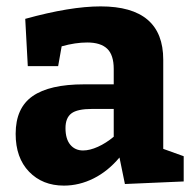

<svg xmlns="http://www.w3.org/2000/svg" viewBox="-20 -568 605 601"><path d="M555 -79V0L371 8L354 -75Q318 -32 273 -9.5Q228 13 180 13Q113 13 71 -30.5Q29 -74 29 -149Q29 -230 82 -267Q135 -304 243 -304H336V-352Q336 -396 315.5 -415.5Q295 -435 253 -435Q216 -435 173 -423L162 -361H67L59 -509Q200 -548 295 -548Q491 -548 491 -381V-102ZM240 -97Q261 -97 286.5 -108.5Q312 -120 336 -140V-227H268Q222 -227 203.5 -213Q185 -199 185 -167Q185 -133 200 -115Q215 -97 240 -97Z"/></svg>

Font: Bitter Pro OGT
Style: Bold
Weight: 700
Designer: Sol Matas, and Bitter project Authors
Foundry: Sol Matas
Version: Version 2.110